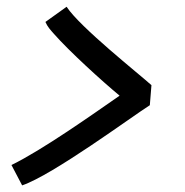

<svg xmlns="http://www.w3.org/2000/svg" viewBox="-20 -539 558 580"><path d="M437.5 -281.7C401.4 -314.5 221.2 -457 181.2 -518.6L117.2 -472.7C123.5 -458 132.3 -448.7 143.1 -436.5C188.5 -384.8 288.1 -293.9 341.3 -250C261.7 -194.8 108.9 -86.4 14.6 -40.5L46.9 21C140.1 -10.7 379.4 -187.5 432.6 -221.2Z"/></svg>

Font: Fantasque Sans Mono
Style: RegItalic
Weight: 400
Italic angle: -11°
Monospace: yes
Designer: Jany Belluz
Version: Version 1.6.3